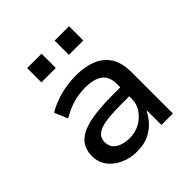

<svg xmlns="http://www.w3.org/2000/svg" viewBox="-192 -862 1017 1017"><g transform="rotate(-45 316.5 -353.5)"><path d="M264 9Q211 9 168 -11Q125 -31 100.5 -65Q76 -99 76 -142Q76 -199 109 -232.5Q142 -266 209.5 -280.5Q277 -295 380 -295H456V-228H385Q331 -228 291.5 -224.5Q252 -221 226.5 -212Q201 -203 188.5 -187.5Q176 -172 176 -148Q176 -109 207 -89Q238 -69 285 -69Q327 -69 362 -88Q397 -107 418.5 -139Q440 -171 440 -208V-320Q440 -376 406 -401Q372 -426 307 -426Q263 -426 219.5 -414Q176 -402 128 -374L97 -448Q129 -467 165.5 -480Q202 -493 241.5 -499.5Q281 -506 320 -506Q386 -506 435.5 -485.5Q485 -465 512 -422Q539 -379 539 -310V0H453V-106H449Q434 -76 409 -49.5Q384 -23 348 -7Q312 9 264 9ZM369 -609V-716H477V-609ZM163 -609V-716H271V-609Z"/></g></svg>

Font: Nunito Sans 7pt Medium
Style: Regular
Weight: 500
Designer: Vernon Adams
Foundry: Vernon Adams
Version: Version 3.101;gftools[0.9.27]